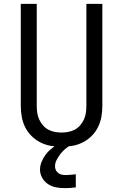

<svg xmlns="http://www.w3.org/2000/svg" viewBox="-20 -755 640 998"><path d="M300 8Q272 8 243.5 3Q215 -2 189.5 -15Q164 -28 143.5 -48.5Q123 -69 110.5 -94.5Q98 -120 93 -148Q88 -176 88 -205V-735H171V-205Q171 -187 173.5 -169Q176 -151 183.5 -134.5Q191 -118 203 -104Q215 -90 230.5 -81.5Q246 -73 264 -69.5Q282 -66 300 -66Q318 -66 336 -69.5Q354 -73 369.5 -81.5Q385 -90 397 -104Q409 -118 416.5 -134.5Q424 -151 426.5 -169Q429 -187 429 -205V-735H512V-205Q512 -176 507 -148Q502 -120 489.5 -94.5Q477 -69 456.5 -48.5Q436 -28 410.5 -15Q385 -2 356.5 3Q328 8 300 8ZM317 223Q295 223 272.5 219Q250 215 230.5 202.5Q211 190 199.5 169.5Q188 149 188 127Q188 106 196 86.5Q204 67 216 50.5Q228 34 244 20.5Q260 7 277 -4L285 -8H347V0Q332 8 318 20Q304 32 293.5 46Q283 60 274.5 76Q266 92 266 110Q266 120 270.5 129.5Q275 139 283.5 145Q292 151 302 153Q312 155 323 155Q335 155 347.5 153.5Q360 152 373 151L374 150Q374 150 374 150Q374 150 374 150V219Q360 221 346 222Q332 223 317 223Z"/></svg>

Font: Iosevka SS04 Extended
Style: Regular
Weight: 400
Width: 7
Monospace: yes
Designer: Belleve Invis
Foundry: Belleve Invis
Version: Version 19.0.0; ttfautohint (v1.8.4)